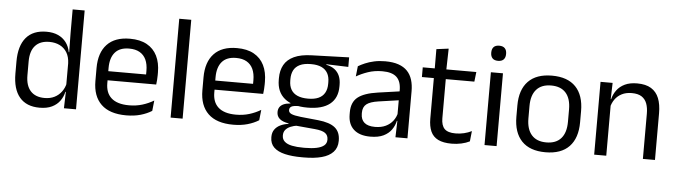

<svg xmlns="http://www.w3.org/2000/svg" viewBox="-51 -882 4512 1282"><g transform="rotate(5 2205.5 -241.5)"><path d="M227 10.5Q139 10.5 93 -44Q47 -98.5 47 -203V-283.5Q47 -388.5 93.5 -443.8Q140 -499 230.5 -499Q275.5 -499 308.5 -483.8Q341.5 -468.5 362 -441Q382.5 -413.5 389.5 -376H416L392 -301.5Q390.5 -344.5 372.8 -373.8Q355 -403 324.8 -418Q294.5 -433 255.5 -433Q193.5 -433 160.8 -397Q128 -361 128 -291V-198Q128 -129 160.8 -93Q193.5 -57 255.5 -57Q292.5 -57 321 -71.2Q349.5 -85.5 368.2 -110.8Q387 -136 394 -168L414 -110H390Q383 -77 363.2 -49.5Q343.5 -22 310.2 -5.8Q277 10.5 227 10.5ZM471 0H390L393.5 -118L392 -144V-348L392.5 -365L390.5 -503.5V-662.5H471Z M808 11Q696.5 11 640 -43.5Q583.5 -98 583.5 -199.5V-286.5Q583.5 -389.5 636 -445.2Q688.5 -501 789.5 -501Q857.5 -501 903 -475.8Q948.5 -450.5 971.5 -404Q994.5 -357.5 994.5 -293V-275Q994.5 -259 993.2 -243Q992 -227 990 -211.5H915.5Q916.5 -235.5 916.8 -257Q917 -278.5 917 -296.5Q917 -341 902.8 -371.8Q888.5 -402.5 860.2 -418.8Q832 -435 789.5 -435Q726.5 -435 695 -398.5Q663.5 -362 663.5 -294V-247.5L664 -237.5V-191Q664 -160.5 673 -136Q682 -111.5 701.2 -93.8Q720.5 -76 750.2 -66.8Q780 -57.5 821 -57.5Q868.5 -57.5 909.5 -70Q950.5 -82.5 986.5 -104L979 -34Q946.5 -13.5 903.5 -1.2Q860.5 11 808 11ZM973 -211.5H626V-272.5H973Z M1185.5 0H1105V-662.5H1185.5Z M1525 11Q1413.5 11 1357 -43.5Q1300.5 -98 1300.5 -199.5V-286.5Q1300.5 -389.5 1353 -445.2Q1405.5 -501 1506.5 -501Q1574.5 -501 1620 -475.8Q1665.5 -450.5 1688.5 -404Q1711.5 -357.5 1711.5 -293V-275Q1711.5 -259 1710.2 -243Q1709 -227 1707 -211.5H1632.5Q1633.5 -235.5 1633.8 -257Q1634 -278.5 1634 -296.5Q1634 -341 1619.8 -371.8Q1605.5 -402.5 1577.2 -418.8Q1549 -435 1506.5 -435Q1443.5 -435 1412 -398.5Q1380.5 -362 1380.5 -294V-247.5L1381 -237.5V-191Q1381 -160.5 1390 -136Q1399 -111.5 1418.2 -93.8Q1437.5 -76 1467.2 -66.8Q1497 -57.5 1538 -57.5Q1585.5 -57.5 1626.5 -70Q1667.5 -82.5 1703.5 -104L1696 -34Q1663.5 -13.5 1620.5 -1.2Q1577.5 11 1525 11ZM1690 -211.5H1343V-272.5H1690Z M2008.5 -146Q1909 -146 1855.8 -189.5Q1802.5 -233 1802.5 -314V-326.5Q1802.5 -377 1823.2 -414.5Q1844 -452 1889.5 -473.2Q1935 -494.5 2008.5 -496.5L2257.5 -504.5V-440.5L2110.5 -445.5L2110 -442Q2144.5 -435 2166.5 -418Q2188.5 -401 2199.2 -375.5Q2210 -350 2210 -316V-305Q2210 -227.5 2159 -186.8Q2108 -146 2008.5 -146ZM2005 123H2016.5Q2061.5 123 2093.8 116.2Q2126 109.5 2143.5 95Q2161 80.5 2161 56.5V54.5Q2161 26.5 2140.8 11.8Q2120.5 -3 2071.5 -7.5L1933.5 -20L1956.5 -21Q1928.5 -17 1907.2 -8Q1886 1 1874 15.8Q1862 30.5 1862 52.5V53.5Q1862 79 1879.5 94.5Q1897 110 1929 116.5Q1961 123 2005 123ZM2015 187.5H2000.5Q1934.5 187.5 1886.8 176.2Q1839 165 1812.8 139.8Q1786.5 114.5 1786.5 72V70Q1786.5 40 1800.8 20Q1815 0 1839.2 -11.5Q1863.5 -23 1893.5 -27L1893 -30Q1852 -37 1832.5 -54.2Q1813 -71.5 1813 -99V-99.5Q1813 -118.5 1821.8 -132Q1830.5 -145.5 1848.2 -153.5Q1866 -161.5 1893.5 -163.5V-173.5L1986.5 -150L1948.5 -151Q1914.5 -150.5 1901.5 -142.8Q1888.5 -135 1888.5 -119.5V-119Q1888.5 -102.5 1907 -94Q1925.5 -85.5 1970 -80.5L2088.5 -68.5Q2166 -60.5 2201.5 -31.2Q2237 -2 2237 55V57.5Q2237 103 2210 132Q2183 161 2133.5 174.2Q2084 187.5 2015 187.5ZM2007.5 -206Q2049.5 -206 2077.2 -218.2Q2105 -230.5 2119.2 -255.2Q2133.5 -280 2133.5 -316V-328Q2133.5 -363 2119.8 -387.5Q2106 -412 2078.5 -424.8Q2051 -437.5 2009.5 -437.5H2006.5Q1961.5 -437.5 1933.2 -423.8Q1905 -410 1892.2 -385.2Q1879.5 -360.5 1879.5 -327.5V-316Q1879.5 -280 1893.8 -255.5Q1908 -231 1936.5 -218.5Q1965 -206 2007.5 -206Z M2692.5 0H2612L2615.5 -118.5L2612.5 -131V-286.5L2613 -315Q2613 -374.5 2582.8 -403Q2552.5 -431.5 2487 -431.5Q2434.5 -431.5 2390.8 -416.5Q2347 -401.5 2313 -381.5L2320.5 -450.5Q2339.5 -462 2365.8 -473.2Q2392 -484.5 2425.8 -492Q2459.5 -499.5 2500 -499.5Q2552.5 -499.5 2589.2 -486.8Q2626 -474 2648.8 -450Q2671.5 -426 2682 -392Q2692.5 -358 2692.5 -316ZM2444 10.5Q2371.5 10.5 2332.8 -24.8Q2294 -60 2294 -125.5V-140Q2294 -207.5 2335.8 -240.8Q2377.5 -274 2468.5 -287L2623 -309L2627.5 -250L2478.5 -228.5Q2422.5 -220.5 2398.5 -201.2Q2374.5 -182 2374.5 -144.5V-136.5Q2374.5 -98 2398.2 -77.5Q2422 -57 2469.5 -57Q2511.5 -57 2541.5 -71.5Q2571.5 -86 2590 -110.5Q2608.5 -135 2615 -165L2627.5 -110H2612Q2605 -78 2585.8 -50.5Q2566.5 -23 2532 -6.2Q2497.5 10.5 2444 10.5Z M2989.5 10Q2933 10 2898.5 -7Q2864 -24 2848.5 -58.5Q2833 -93 2833 -144.5V-452.5H2913V-154Q2913 -106 2935 -83.2Q2957 -60.5 3009 -60.5Q3038.5 -60.5 3065.8 -67Q3093 -73.5 3117 -85.5L3109.5 -16Q3086 -4 3054.5 3Q3023 10 2989.5 10ZM3104.5 -416H2753V-481H3112ZM2911 -473H2833.5L2833 -610L2914.5 -620.5Z M3290 0H3209V-488H3290ZM3249.5 -568Q3224.5 -568 3212.2 -581.2Q3200 -594.5 3200 -617.5V-620Q3200 -643.5 3212.2 -656.5Q3224.5 -669.5 3249.5 -669.5Q3274.5 -669.5 3287 -656.5Q3299.5 -643.5 3299.5 -620V-617.5Q3299.5 -594 3287 -581Q3274.5 -568 3249.5 -568Z M3618 12.5Q3513 12.5 3458.8 -44.2Q3404.5 -101 3404.5 -207.5V-282Q3404.5 -388 3459 -444.5Q3513.5 -501 3618 -501Q3723 -501 3777.2 -444.5Q3831.5 -388 3831.5 -282V-207.5Q3831.5 -101 3777.2 -44.2Q3723 12.5 3618 12.5ZM3618 -53.5Q3683 -53.5 3716.8 -92Q3750.5 -130.5 3750.5 -203V-286.5Q3750.5 -358.5 3716.8 -396.8Q3683 -435 3618 -435Q3553.5 -435 3519.5 -396.8Q3485.5 -358.5 3485.5 -286.5V-203Q3485.5 -130.5 3519.5 -92Q3553.5 -53.5 3618 -53.5Z M4351.5 0H4270.5V-303.5Q4270.5 -343 4259.8 -371.5Q4249 -400 4224.8 -415.8Q4200.5 -431.5 4158.5 -431.5Q4120 -431.5 4091.8 -417Q4063.5 -402.5 4046 -377.8Q4028.5 -353 4021.5 -321.5L4007 -379H4024.5Q4032.5 -412 4052.5 -439.2Q4072.5 -466.5 4106.2 -482.8Q4140 -499 4189 -499Q4247 -499 4282.8 -477Q4318.5 -455 4335 -413.8Q4351.5 -372.5 4351.5 -312.5ZM4025 0H3944V-488H4025L4021.5 -371L4025 -366.5Z"/></g></svg>

Font: Anek Kannada
Style: Regular
Weight: 400
Version: Version 1.003